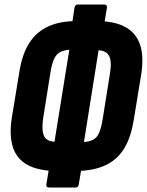

<svg xmlns="http://www.w3.org/2000/svg" viewBox="-20 -754 653 853"><path d="M199 79Q184 79 186 65L196 4Q129 -2 89 -29.5Q49 -57 35 -108Q21 -159 33 -234L66 -435Q78 -510 107 -558Q136 -606 184 -631.5Q232 -657 302 -660L311 -720Q314 -734 325 -734H443Q457 -734 455 -720L445 -659Q511 -653 551 -625Q591 -597 605 -546.5Q619 -496 607 -421L574 -220Q562 -146 533.5 -97.5Q505 -49 457 -24Q409 1 340 5L330 65Q328 79 316 79ZM222 -124 288 -533Q262 -531 245.5 -521.5Q229 -512 219.5 -490.5Q210 -469 204 -431L173 -237Q167 -199 169.5 -174Q172 -149 184.5 -137.5Q197 -126 222 -124ZM353 -123Q380 -125 396 -134.5Q412 -144 421 -165.5Q430 -187 436 -224L467 -418Q474 -457 471.5 -481Q469 -505 456 -517Q443 -529 418 -531Z"/></svg>

Font: Sofia Sans Extra Condensed Black
Style: Italic
Weight: 900
Italic angle: -9°
Version: Version 4.100